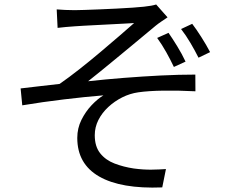

<svg xmlns="http://www.w3.org/2000/svg" viewBox="-20 -789 1040 852"><path d="M231.6 -747.3Q249.7 -745.9 269.1 -744.9Q288.5 -743.9 311.2 -743.9Q324.8 -743.9 354.2 -744.9Q383.5 -745.9 421.3 -747.4Q459.1 -748.9 498 -750.9Q537 -752.9 569.3 -755.1Q601.7 -757.3 618.8 -759.3Q636.5 -761.1 650.5 -763.7Q664.5 -766.3 673 -769.1L723.5 -712Q713.7 -705.4 697.3 -694.4Q680.9 -683.3 670.2 -674.4Q648 -656 618.4 -631.3Q588.9 -606.7 555.8 -579.3Q522.7 -552 489.4 -524.5Q456.1 -497 425.6 -472.2Q395.1 -447.3 371 -428.5Q447 -436.9 529.7 -443.4Q612.3 -449.9 693.5 -454Q774.7 -458 846.8 -458L847.2 -383.9Q773.8 -387.7 706.1 -386.8Q638.5 -385.9 593.3 -379.3Q556.6 -374 522.5 -357Q488.4 -339.9 460.5 -314.1Q432.6 -288.2 416.5 -256.3Q400.5 -224.4 400.5 -189.1Q400.5 -139 424.6 -108.8Q448.7 -78.5 488.3 -63.4Q528 -48.2 573.2 -41.4Q617.5 -35.5 653.5 -36.2Q689.6 -36.8 716.4 -38.8L700 42.6Q516.7 49.9 419.8 -5.9Q322.9 -61.7 322.9 -177.1Q322.9 -220 341.4 -257.1Q359.9 -294.2 386.6 -322.3Q413.3 -350.3 438.9 -365.9Q359.6 -359.5 264.2 -348Q168.8 -336.6 78.8 -321.6L71.5 -396.6Q112.1 -401.2 159.4 -406.9Q206.7 -412.6 244.5 -416.6Q285.4 -445 332.8 -482.3Q380.1 -519.5 426.7 -558.9Q473.2 -598.3 512.4 -632Q551.5 -665.7 575.1 -686.7Q561.9 -685.7 535.2 -684.4Q508.6 -683.1 476 -681.3Q443.4 -679.5 410.5 -677.9Q377.7 -676.3 351.7 -674.8Q325.7 -673.3 312.4 -672.3Q293.2 -671.3 272.6 -669.2Q252 -667.1 235.6 -665.3ZM727.8 -643.3Q745.6 -617.7 766.5 -583.7Q787.4 -549.7 803.4 -515.6L751.6 -491.9Q736 -524.7 717.5 -557.8Q699 -590.9 677.4 -620.7ZM832.9 -683.3Q850.7 -660.2 873.1 -625Q895.6 -589.8 912.3 -557.7L860.9 -533Q844.9 -565 825.1 -598.5Q805.3 -632.1 783.5 -660.2Z"/></svg>

Font: Noto Sans SC Thin
Style: Regular
Weight: 100
Designer: Ryoko NISHIZUKA 西塚涼子 (kana, bopomofo & ideographs); Paul D. Hunt (Latin, Greek & Cyrillic); Sandoll Communications 산돌커뮤니
Foundry: Adobe
Version: Version 2.004-H2;hotconv 1.0.118;makeotfexe 2.5.65603